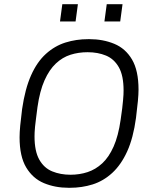

<svg xmlns="http://www.w3.org/2000/svg" viewBox="-20 -882 731 912"><path d="M306 10Q242 10 189 -12Q136 -34 104.5 -86.5Q73 -139 73 -230Q73 -253 76 -285Q79 -317 85 -364Q99 -460 127.5 -524Q156 -588 198 -626Q240 -664 291 -680Q342 -696 399 -696H405Q469 -696 522.5 -674Q576 -652 607 -599.5Q638 -547 638 -456Q638 -434 635 -402Q632 -370 626 -322Q613 -226 584 -162.5Q555 -99 513 -60.5Q471 -22 420 -6Q369 10 312 10ZM315 -52Q358 -52 396 -64.5Q434 -77 465.5 -106Q497 -135 519.5 -185.5Q542 -236 553 -313Q558 -345 560.5 -367.5Q563 -390 564.5 -405.5Q566 -421 566.5 -432Q567 -443 567 -452Q567 -523 544.5 -562.5Q522 -602 483.5 -618Q445 -634 396 -634Q353 -634 315 -622Q277 -610 245.5 -580.5Q214 -551 191.5 -500.5Q169 -450 158 -373Q154 -341 151 -318.5Q148 -296 146.5 -280.5Q145 -265 144.5 -254Q144 -243 144 -234Q144 -164 166.5 -124Q189 -84 228 -68Q267 -52 315 -52ZM265 -780 276 -862H350L339 -780ZM476 -780 487 -862H562L551 -780Z"/></svg>

Font: Chivo ExtraLight
Style: Italic
Weight: 250
Italic angle: -8.05°
Designer: Hector Gatti
Foundry: Omnibus-Type
Version: Version 2.002